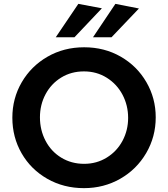

<svg xmlns="http://www.w3.org/2000/svg" viewBox="-20 -961 870 995"><path d="M787 -353Q787 -452 738.5 -535.5Q690 -619 605.5 -667.5Q521 -716 416 -716Q311 -716 226 -667Q141 -618 92.5 -534.5Q44 -451 44 -351Q44 -250 92 -166.5Q140 -83 225 -34.5Q310 14 415 14Q518 14 603 -34.5Q688 -83 737.5 -167.5Q787 -252 787 -353ZM644 -350Q644 -286 615 -231.5Q586 -177 533.5 -144.5Q481 -112 416 -112Q350 -112 297.5 -144Q245 -176 216 -231.5Q187 -287 187 -353Q187 -418 216 -472.5Q245 -527 297 -559Q349 -591 415 -591Q481 -591 533.5 -558Q586 -525 615 -470Q644 -415 644 -350ZM508 -918 386 -941 269 -768H366ZM700 -917 578 -941 462 -768H558Z"/></svg>

Font: Geom SemiBold
Style: Bold
Weight: 600
Version: Version 1.102